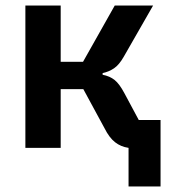

<svg xmlns="http://www.w3.org/2000/svg" viewBox="-20 -536 640 696"><path d="M446 0Q418 -4 397 -20.5Q376 -37 359 -71L282 -213H200V0H72V-516H200V-312H281L396 -516H535L429 -331Q412 -301 393.5 -288.5Q375 -276 352 -271V-265Q378 -260 395.5 -246Q413 -232 431 -198L483 -101H562V140H446Z"/></svg>

Font: IBM Plex Mono SemiBold
Style: Regular
Weight: 600
Monospace: yes
Designer: Mike Abbink, Paul van der Laan, Pieter van Rosmalen
Foundry: Bold Monday
Version: Version 2.3